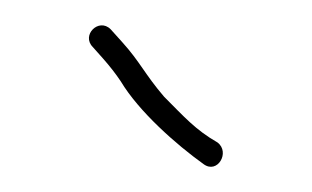

<svg xmlns="http://www.w3.org/2000/svg" viewBox="-20 -672 245 151"><path d="M151 -560C133.7 -569.9 124.8 -580.2 109 -596C93.7 -613.9 90.2 -623.3 76 -639L67 -649C57.7 -658.3 43.7 -644.3 53 -635L61 -626C66.3 -620 71 -614 75 -608C89.2 -584.3 118.5 -558.4 140 -543C151 -534.7 161.3 -552.3 151 -560Z"/></svg>

Font: HoneyBee
Style: UltLit
Weight: 100
Foundry: Cannot Into Space Fonts
Version: Version 0.89